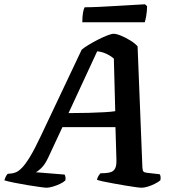

<svg xmlns="http://www.w3.org/2000/svg" viewBox="-60 -878 814 898"><path d="M157.5 0Q150.5 0 125.8 -3.5Q101 -7 68.5 -12.2Q36 -17.5 6.5 -23.5Q-23 -29.5 -39.5 -34.5Q-37 -44 -32.5 -52.8Q-28 -61.5 -24 -65L-8 -66.5Q2 -67.5 14 -72Q26 -76.5 42.2 -92.8Q58.5 -109 80 -144.2Q101.5 -179.5 130.5 -241L322 -645.5Q332 -654.5 352.5 -667Q373 -679.5 396.8 -691.8Q420.5 -704 441 -712Q461.5 -720 471.5 -720Q484.5 -720 505.8 -711.2Q527 -702.5 548.8 -689.2Q570.5 -676 583.5 -661.5L606 -95Q607 -80 610.8 -75.8Q614.5 -71.5 626.5 -70L687 -63Q689.5 -59.5 690.8 -52.8Q692 -46 690 -34.5Q680 -26.5 663.8 -18.2Q647.5 -10 631 -5Q614.5 0 602 0Q595 0 574.2 -2.8Q553.5 -5.5 526.2 -10.2Q499 -15 471.5 -19.8Q444 -24.5 422.8 -29.2Q401.5 -34 393.5 -37Q396 -48 400.5 -55.2Q405 -62.5 409.5 -67.5L434 -68.5Q450 -69.5 461.5 -74.2Q473 -79 479.2 -92Q485.5 -105 484.5 -132.5L480 -283.5H232L166.5 -143Q150.5 -108 132.5 -91.2Q114.5 -74.5 107 -72.5L242 -61.5Q245 -57 246.2 -49.2Q247.5 -41.5 245.5 -34Q237.5 -26 220.8 -18Q204 -10 186.5 -5Q169 0 157.5 0ZM260.5 -349Q312 -349 354.2 -350.2Q396.5 -351.5 428.2 -353.2Q460 -355 479 -358L472.5 -604Q456 -618 436 -627Q416 -636 394.5 -638ZM325 -774Q325 -802 328.5 -820.3Q332 -838.5 336 -844Q366.1 -844 406.7 -846Q447.3 -848 489.4 -850.5Q531.5 -853 565.8 -855Q600.1 -857 618.1 -858L628 -849Q627.5 -824.5 623.8 -803.2Q620 -782 617 -774Z"/></svg>

Font: Texturina Medium
Style: Italic
Weight: 500
Italic angle: -11°
Designer: Guillermo Torres Carreño
Foundry: Omnibus-Type
Version: Version 1.002